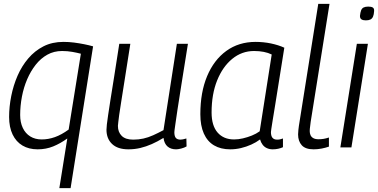

<svg xmlns="http://www.w3.org/2000/svg" viewBox="-20 -760 1949 990"><path d="M460 -521 344 210H286L327 -46Q291 -20 254 -5Q217 10 174 10Q129 10 96 -9.5Q63 -29 45 -66.5Q27 -104 27 -157Q27 -210 38 -265Q49 -320 70.5 -369.5Q92 -419 125.5 -458.5Q159 -498 204 -521Q249 -544 307 -544Q335 -544 362 -540.5Q389 -537 414 -532Q439 -527 460 -521ZM397 -483Q378 -488 353 -492.5Q328 -497 300 -497Q258 -497 224 -478Q190 -459 164 -426Q138 -393 120 -351Q102 -309 93 -261.5Q84 -214 84 -167Q84 -129 97.5 -100.5Q111 -72 136 -56.5Q161 -41 195 -41Q229 -41 263 -53Q297 -65 334 -92Z M642 10Q587 10 558 -17.5Q529 -45 529 -91Q529 -101 531 -118.5Q533 -136 537.5 -166.5Q542 -197 549.5 -245Q557 -293 568.5 -364Q580 -435 595 -534H652Q635 -425 623.5 -352.5Q612 -280 605 -235.5Q598 -191 594.5 -167Q591 -143 590 -131Q589 -119 588 -111Q588 -79 607.5 -59.5Q627 -40 667 -40Q694 -40 719 -45.5Q744 -51 769.5 -62.5Q795 -74 823 -89L892 -534H949Q929 -407 915.5 -324.5Q902 -242 895 -193.5Q888 -145 884.5 -121.5Q881 -98 880 -89.5Q879 -81 879 -78Q879 -58 886.5 -49Q894 -40 911 -40Q915 -40 923.5 -41.5Q932 -43 941 -46L942 -5Q930 2 914 6Q898 10 888 10Q861 10 844 -4.5Q827 -19 823 -49Q792 -30 762.5 -17Q733 -4 703.5 3Q674 10 642 10Z M1386 10Q1370 10 1356.5 4Q1343 -2 1334 -14Q1325 -26 1321 -41Q1301 -26 1275.5 -14.5Q1250 -3 1222.5 3.5Q1195 10 1167 10Q1118 10 1083.5 -10.5Q1049 -31 1031 -71.5Q1013 -112 1013 -171Q1013 -284 1048 -367.5Q1083 -451 1147 -497.5Q1211 -544 1298 -544Q1317 -544 1337.5 -542Q1358 -540 1377 -536Q1396 -532 1413.5 -526.5Q1431 -521 1446 -514Q1430 -414 1418.5 -341.5Q1407 -269 1399 -219.5Q1391 -170 1386 -140Q1381 -110 1379 -95.5Q1377 -81 1377 -79Q1377 -59 1385 -49.5Q1393 -40 1409 -40Q1417 -40 1424 -41.5Q1431 -43 1439 -46V-1Q1428 4 1414.5 7Q1401 10 1386 10ZM1319 -83 1381 -479Q1363 -488 1340 -492.5Q1317 -497 1290 -497Q1227 -497 1177.5 -456.5Q1128 -416 1099.5 -345Q1071 -274 1071 -180Q1071 -112 1102 -76.5Q1133 -41 1187 -41Q1209 -41 1232.5 -46.5Q1256 -52 1278.5 -61Q1301 -70 1319 -83Z M1621 -740H1679L1582 -132Q1581 -120 1579 -107.5Q1577 -95 1577 -84Q1577 -73 1581 -63.5Q1585 -54 1595 -48Q1605 -42 1623 -42Q1636 -42 1648.5 -44Q1661 -46 1676 -51V-4Q1659 2 1638.5 6Q1618 10 1597 10Q1555 10 1536 -11Q1517 -32 1517 -67Q1517 -78 1518.5 -89.5Q1520 -101 1521 -110Z M1735 0 1820 -534H1877L1792 0ZM1879 -726Q1895 -726 1902.5 -721Q1910 -716 1909 -703Q1908 -685 1903.5 -674.5Q1899 -664 1890 -659.5Q1881 -655 1866 -655Q1852 -655 1844 -660Q1836 -665 1836 -678Q1838 -696 1842 -706.5Q1846 -717 1855 -721.5Q1864 -726 1879 -726Z"/></svg>

Font: Georama ExtraCondensed Thin Light
Style: Italic
Weight: 300
Italic angle: -9°
Version: Version 1.001